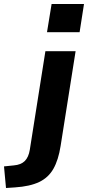

<svg xmlns="http://www.w3.org/2000/svg" viewBox="-117 -747 440 960"><path d="M118 -586 141 -727H303L281 -586ZM-87 193 -97 85 -48 80Q-12 77 7 58Q26 39 32 2L110 -491H261L186 -17Q175 53 150 97Q125 141 79 163Q33 185 -42 190Z"/></svg>

Font: Nunito Sans ExtraBold
Style: Italic
Weight: 800
Italic angle: -9°
Designer: Vernon Adams
Foundry: Vernon Adams
Version: Version 3.006; ttfautohint (v1.8.3)